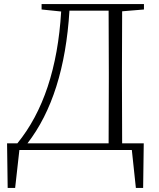

<svg xmlns="http://www.w3.org/2000/svg" viewBox="-20 -743 786 951"><path d="M518 -33Q519 -132 519 -353V-383Q519 -591 518 -690H324Q298 -268 116 -33ZM585 -687Q584 -589 584 -383V-353Q584 -132 585 -33H692L689 188H653L633 0H76L55 188H18L15 -33H66Q258 -268 283 -686L186 -696V-723H693V-696Z"/></svg>

Font: Source Han Serif SC ExtraLight
Style: Regular
Weight: 250
Designer: Ryoko NISHIZUKA  (kana & ideographs); Frank Grießhammer (Latin, Greek & Cyrillic); Wenlong ZHANG  (bopomofo); Sandoll Co
Foundry: Adobe Systems Incorporated
Version: Version 1.001 October 20, 2017